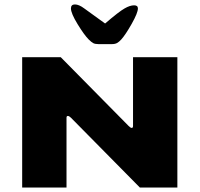

<svg xmlns="http://www.w3.org/2000/svg" viewBox="-20 -846 900 866"><path d="M254 -588 560 -278Q569 -269 574 -269Q580 -269 580 -278V-588H780V0H611L300 -315Q292 -323 286 -323Q280 -323 280 -315V0H80V-588ZM318 -826Q336 -826 360 -808L454 -740Q517 -794 542 -808Q566 -822 585 -822Q602 -822 602 -808Q602 -788 574 -738.5Q546 -689 527 -668Q517 -657 508 -652Q499 -647 484 -647H424Q409 -647 400.5 -651.5Q392 -656 380 -668Q360 -688 330 -737Q300 -786 300 -808Q300 -826 318 -826Z"/></svg>

Font: Dashboard
Style: Regular
Weight: 400
Designer: jaiki
Version: Version 1.000